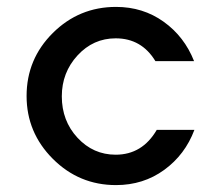

<svg xmlns="http://www.w3.org/2000/svg" viewBox="-20 -529 620 556"><path d="M430 -352Q390 -418 315 -418Q250 -418 204.5 -368.5Q159 -319 159 -250Q159 -179 204.5 -130Q250 -81 315 -81Q392 -81 434 -153H543Q516 -81 455.5 -37Q395 7 316 7Q209 7 133 -69Q57 -145 57 -251Q57 -358 133 -433.5Q209 -509 316 -509Q394 -509 454 -466Q514 -423 542 -352Z"/></svg>

Font: Simpel Medium
Style: Regular
Weight: 500
Designer: Janko Jovanovic
Version: Version 1.048;PS 001.048;hotconv 1.0.88;makeotf.lib2.5.64775